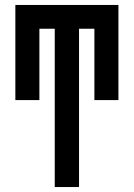

<svg xmlns="http://www.w3.org/2000/svg" viewBox="-20 -755 540 775"><path d="M201 0V-639H139V-351H42V-735H458V-351H361V-639H299V0Z"/></svg>

Font: Iosevka
Style: Bold
Weight: 700
Monospace: yes
Designer: Belleve Invis
Foundry: Belleve Invis
Version: Version 32.5.0; ttfautohint (v1.8.4)